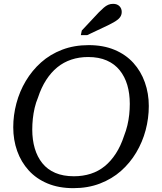

<svg xmlns="http://www.w3.org/2000/svg" viewBox="-20 -963 842 1000"><path d="M362 17Q286 17 227.5 -7.5Q169 -32 129.5 -75.5Q90 -119 69.5 -176.5Q49 -234 49 -300Q49 -363 65.5 -425Q82 -487 114.5 -541.5Q147 -596 194 -638Q241 -680 303.5 -704Q366 -728 442 -728Q518 -728 576.5 -703.5Q635 -679 674.5 -635.5Q714 -592 734.5 -534Q755 -476 755 -411Q755 -347 738.5 -285Q722 -223 689.5 -168.5Q657 -114 610 -72.5Q563 -31 500.5 -7Q438 17 362 17ZM439 -666Q392 -666 351.5 -652.5Q311 -639 278.5 -612.5Q246 -586 220.5 -546.5Q195 -507 178 -455Q167 -429 160.5 -401Q154 -373 151 -344.5Q148 -316 148 -288Q148 -235 161 -190.5Q174 -146 200.5 -113Q227 -80 268 -62.5Q309 -45 365 -45Q412 -45 452.5 -58Q493 -71 525.5 -97.5Q558 -124 583.5 -163.5Q609 -203 626 -255Q637 -283 643.5 -310.5Q650 -338 653 -366Q656 -394 656 -422Q656 -476 643 -520Q630 -564 603.5 -597Q577 -630 536 -648Q495 -666 439 -666ZM495 -899Q509 -913 520.5 -923Q532 -933 543.5 -938Q555 -943 569 -943Q590 -943 602 -931Q614 -919 614 -901Q614 -885 605 -873Q596 -861 580 -851.5Q564 -842 542 -831L434 -780H401L406 -804Z"/></svg>

Font: Roboto Serif
Style: Italic
Weight: 400
Italic angle: -10°
Designer: Greg Gazdowicz
Foundry: Commercial Type
Version: Version 1.008